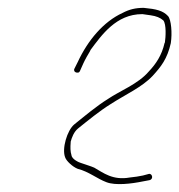

<svg xmlns="http://www.w3.org/2000/svg" viewBox="-20 -739 457 489"><path d="M169 -563C168 -560 169 -555 176 -554C180 -554 182 -554 184 -559L192 -577C197 -588 204 -600 210 -610V-611C239 -650 276 -703 342 -703H343L364 -700C378 -698 388 -694 396 -687C404 -677 402 -644 400 -631L399 -629C392 -598 377 -576 359 -557C332 -525 284 -507 255 -487C226 -469 195 -443 169 -422C151 -407 137 -360 146 -338C149 -329 165 -314 178 -309C206 -302 227 -284 251 -275C274 -266 315 -271 344 -277L360 -280C372 -282 368 -298 359 -296L344 -292C334 -290 323 -288 311 -287C267 -279 243 -299 220 -312C211 -316 200 -319 186 -324C182 -325 163 -333 162 -344C159 -353 159 -364 160 -376V-378C163 -389 168 -403 179 -412C204 -432 233 -456 262 -474C299 -498 342 -517 369 -546C390 -569 406 -589 415 -629C419 -655 416 -689 408 -698C395 -712 378 -716 346 -719C325 -719 309 -715 292 -706C244 -684 204 -637 178 -581Z"/></svg>

Font: Stray Cat
Style: ExLtObl
Weight: 200
Version: Version 1.0